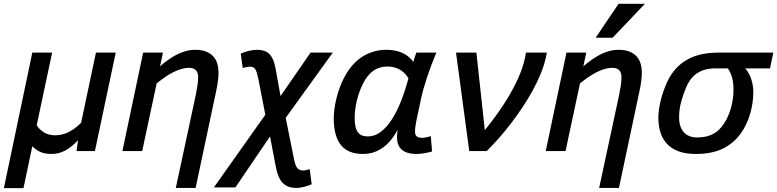

<svg xmlns="http://www.w3.org/2000/svg" viewBox="-49 -786 4043 999"><path d="M444.8 0H349.1L356.9 -56.2Q323.2 -20.5 290.3 -2.7Q257.3 15.1 219.2 15.1Q186.5 15.1 163.1 5.4Q139.6 -4.4 119.1 -24.9L73.2 192.9H-28.8L119.1 -512.2H222.2L142.1 -134.8Q154.3 -113.3 179 -97.7Q203.6 -82 238.8 -82Q308.1 -82 373 -147L450.2 -512.2H553.2Z M865.7 191.9 969.7 -292Q975.1 -319.3 978.5 -341.3Q981.9 -363.3 981.9 -386.2Q981.9 -408.7 970 -420.9Q958 -433.1 934.1 -433.1Q915 -433.1 894 -427Q873 -420.9 851.6 -409.9Q830.1 -398.9 808.6 -384Q787.1 -369.1 766.1 -352.1L690.9 0H587.9L695.8 -512.2H798.8L783.7 -440.9Q804.2 -459 826.2 -474.6Q848.1 -490.2 871.1 -502Q894 -513.7 918 -520.3Q941.9 -526.9 966.8 -526.9Q1001 -526.9 1024.2 -517.3Q1047.4 -507.8 1061.5 -491.7Q1075.7 -475.6 1081.8 -453.9Q1087.9 -432.1 1087.9 -407.2Q1087.9 -386.7 1084.5 -361.8Q1081.1 -336.9 1075.7 -312L968.8 191.9Z M1331.5 -189 1295.9 -372.1Q1291.5 -393.1 1287.6 -406.2Q1283.7 -419.4 1278.6 -426.8Q1273.4 -434.1 1266.8 -436.5Q1260.3 -439 1251 -439Q1244.1 -439 1233.4 -437Q1222.7 -435.1 1213.9 -432.1L1203.6 -506.8Q1212.4 -511.2 1223.1 -514.9Q1233.9 -518.6 1245.1 -521.2Q1256.3 -523.9 1267.1 -525.4Q1277.8 -526.9 1286.6 -526.9Q1306.6 -526.9 1322.5 -522.5Q1338.4 -518.1 1350.3 -507.1Q1362.3 -496.1 1370.8 -477.3Q1379.4 -458.5 1384.8 -430.2L1410.6 -286.1L1566.9 -512.2H1682.6L1437.5 -172.9L1480 38.1Q1483.4 55.7 1487.3 67.6Q1491.2 79.6 1496.8 87.2Q1502.4 94.7 1510.5 97.9Q1518.6 101.1 1529.8 101.1Q1535.6 101.1 1544.2 99.1Q1552.7 97.2 1562.5 94.2L1572.8 172.9Q1564 176.8 1553.5 180.2Q1543 183.6 1532.2 186.3Q1521.5 189 1512 190.4Q1502.4 191.9 1495.6 191.9Q1471.7 191.9 1453.6 185.8Q1435.5 179.7 1422.4 166.3Q1409.2 152.8 1400.4 131.6Q1391.6 110.4 1385.7 80.1L1356 -76.2L1175.8 189H1064Z M2199.2 2Q2189.9 4.9 2179.2 7.3Q2168.5 9.8 2157.7 11.5Q2147 13.2 2137 14.2Q2127 15.1 2119.6 15.1Q2091.3 15.1 2071.8 9Q2052.2 2.9 2040 -8.5Q2027.8 -20 2022.2 -35.9Q2016.6 -51.8 2016.6 -71.8Q2016.6 -78.6 2017.3 -88.6Q2018.1 -98.6 2019.5 -109.9Q1986.3 -47.9 1940.9 -16.4Q1895.5 15.1 1840.3 15.1Q1761.7 15.1 1724.6 -31.5Q1687.5 -78.1 1687.5 -170.9Q1687.5 -192.9 1691.2 -220Q1694.8 -247.1 1701.9 -275.9Q1709 -304.7 1720 -334Q1731 -363.3 1745.6 -390.1Q1785.2 -460.4 1840.6 -493.7Q1896 -526.9 1961.4 -526.9Q2007.3 -526.9 2043 -511.5Q2078.6 -496.1 2101.6 -463.9Q2106 -477.5 2109.6 -490Q2113.3 -502.4 2117.2 -512.2H2221.2Q2191.4 -440.4 2171.6 -379.6Q2151.9 -318.8 2143.6 -280.8L2117.2 -157.2Q2114.3 -141.6 2112.3 -127.4Q2110.4 -113.3 2110.4 -102.1Q2110.4 -83.5 2119.9 -76.2Q2129.4 -68.8 2147.5 -68.8Q2156.2 -68.8 2169.4 -71.5Q2182.6 -74.2 2192.4 -78.1ZM1865.2 -76.2Q1900.4 -76.2 1931.2 -99.1Q1961.9 -122.1 1988.5 -162.6Q2015.1 -203.1 2037.1 -258.5Q2059.1 -314 2076.2 -378.9Q2056.6 -411.1 2028.1 -425.5Q1999.5 -439.9 1966.3 -439.9Q1924.8 -439.9 1893.3 -417.7Q1861.8 -395.5 1838.4 -348.1Q1828.1 -327.6 1820.3 -305.2Q1812.5 -282.7 1807.1 -260Q1801.8 -237.3 1799.1 -214.8Q1796.4 -192.4 1796.4 -171.9Q1796.4 -144.5 1800.8 -126.2Q1805.2 -107.9 1814 -96.7Q1822.8 -85.4 1835.4 -80.8Q1848.1 -76.2 1865.2 -76.2Z M2429.7 -512.2 2473.6 -108.9Q2505.9 -148.4 2538.8 -194.3Q2571.8 -240.2 2600.3 -288.8Q2628.9 -337.4 2650.6 -387.2Q2672.4 -437 2682.6 -484.9L2687.5 -512.2H2796.4L2791.5 -487.8Q2782.7 -447.3 2764.9 -403.6Q2747.1 -359.9 2722.9 -315.7Q2698.7 -271.5 2669.7 -227.8Q2640.6 -184.1 2609.4 -143.3Q2578.1 -102.5 2545.9 -66.2Q2513.7 -29.8 2483.4 0H2392.6L2323.7 -512.2Z M3068.4 191.9 3172.4 -292Q3177.7 -319.3 3181.2 -341.3Q3184.6 -363.3 3184.6 -386.2Q3184.6 -408.7 3172.6 -420.9Q3160.6 -433.1 3136.7 -433.1Q3117.7 -433.1 3096.7 -427Q3075.7 -420.9 3054.2 -409.9Q3032.7 -398.9 3011.2 -384Q2989.7 -369.1 2968.8 -352.1L2893.6 0H2790.5L2898.4 -512.2H3001.5L2986.3 -440.9Q3006.8 -459 3028.8 -474.6Q3050.8 -490.2 3073.7 -502Q3096.7 -513.7 3120.6 -520.3Q3144.5 -526.9 3169.4 -526.9Q3203.6 -526.9 3226.8 -517.3Q3250 -507.8 3264.2 -491.7Q3278.3 -475.6 3284.4 -453.9Q3290.5 -432.1 3290.5 -407.2Q3290.5 -386.7 3287.1 -361.8Q3283.7 -336.9 3278.3 -312L3171.4 191.9ZM3138.7 -589.8H3050.3L3169.4 -766.1H3306.6Z M3974.6 -512.2 3957.5 -430.2H3828.6Q3851.1 -403.8 3860.8 -371.3Q3870.6 -338.9 3870.6 -308.1Q3870.6 -279.8 3866.5 -251Q3862.3 -222.2 3854.2 -194.3Q3846.2 -166.5 3834 -140.6Q3821.8 -114.7 3806.2 -92.8Q3769.5 -41 3712.4 -12.9Q3655.3 15.1 3571.3 15.1Q3519 15.1 3482.2 1.5Q3445.3 -12.2 3421.9 -37.1Q3398.4 -62 3387.5 -96.7Q3376.5 -131.3 3376.5 -172.9Q3376.5 -192.9 3379.6 -216.1Q3382.8 -239.3 3388.9 -263.9Q3395 -288.6 3403.8 -313.5Q3412.6 -338.4 3423.3 -361.8Q3460.4 -438.5 3525.6 -475.3Q3590.8 -512.2 3687.5 -512.2ZM3672.4 -430.2Q3640.1 -430.2 3616 -422.6Q3591.8 -415 3573.7 -401.9Q3555.7 -388.7 3542.7 -370.4Q3529.8 -352.1 3520.5 -330.1Q3506.3 -296.4 3495.4 -257.1Q3484.4 -217.8 3484.4 -174.8Q3484.4 -126.5 3508.5 -98.6Q3532.7 -70.8 3578.6 -70.8Q3605 -70.8 3626.2 -75.9Q3647.5 -81.1 3664.3 -90.6Q3681.2 -100.1 3694.1 -113.3Q3707 -126.5 3717.3 -142.1Q3730 -160.6 3739.5 -182.6Q3749 -204.6 3755.1 -227.5Q3761.2 -250.5 3764.4 -273.4Q3767.6 -296.4 3767.6 -317.9Q3767.6 -356 3760 -382.8Q3752.4 -409.7 3738.3 -430.2Z"/></svg>

Font: Clear Sans Medium
Style: Italic
Weight: 500
Italic angle: -12°
Foundry: Intel Corporation
Version: Version 1.00